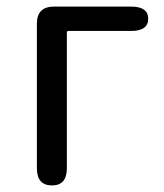

<svg xmlns="http://www.w3.org/2000/svg" viewBox="-20 -563 499 583"><path d="M138 0Q92 0 92 -52V-491Q92 -543 144 -543H378Q430 -543 430 -506Q430 -469 378 -469H188Q183 -469 183 -464V-52Q183 0 138 0Z"/></svg>

Font: Resource Han Rounded JP
Style: Regular
Weight: 400
Designer: Cyano Hao (round all glyphs); Ryoko NISHIZUKA 西塚涼子 (kana, bopomofo & ideographs); Paul D. Hunt (Latin, Greek & Cyrillic)
Foundry: Cyano Hao
Version: 0.990